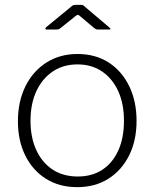

<svg xmlns="http://www.w3.org/2000/svg" viewBox="-20 -763 638 793"><path d="M299 10Q225 10 170 -24.5Q115 -59 84.5 -120.5Q54 -182 54 -262Q54 -344 85 -406.5Q116 -469 171.5 -504.5Q227 -540 300 -540Q374 -540 428.5 -505Q483 -470 513.5 -407.5Q544 -345 544 -264Q544 -183 513.5 -121.5Q483 -60 428 -25Q373 10 299 10ZM301 -34Q361 -34 403.5 -62.5Q446 -91 469 -142.5Q492 -194 492 -264Q492 -334 468.5 -386Q445 -438 402 -467.5Q359 -497 300 -497Q241 -497 197.5 -467.5Q154 -438 130 -386Q106 -334 106 -264Q106 -195 130 -143Q154 -91 197.5 -62.5Q241 -34 301 -34ZM369 -647 311 -696Q304 -702 301.5 -702Q299 -702 291 -696L230 -647Q225 -643 222 -642Q219 -641 214 -641H173Q168 -641 167.5 -644Q167 -647 171 -651L271 -733Q276 -738 280.5 -740.5Q285 -743 292 -743H315Q321 -743 325 -740Q329 -737 332 -734L430 -651Q443 -641 429 -641H384Q380 -641 376.5 -642.5Q373 -644 369 -647Z"/></svg>

Font: Libre Franklin Thin ExtraLight
Style: Regular
Weight: 250
Version: Version 3.000